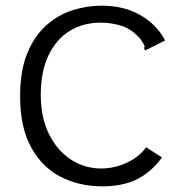

<svg xmlns="http://www.w3.org/2000/svg" viewBox="-20 -648 640 678"><path d="M342 10Q259 10 193.5 -24Q128 -58 89.5 -128.5Q51 -199 51 -308Q51 -399 76.5 -460.5Q102 -522 144 -559Q186 -596 236.5 -612Q287 -628 337 -628Q418 -628 476 -594.5Q534 -561 563 -505L501 -474L492 -470L489 -477Q492 -484 488.5 -490.5Q485 -497 476 -510Q446 -545 410 -556.5Q374 -568 335 -568Q274 -568 226.5 -539Q179 -510 151.5 -453Q124 -396 124 -313Q124 -233 153 -174.5Q182 -116 230.5 -84.5Q279 -53 338 -53Q383 -53 427 -73Q471 -93 496 -128L552 -92Q516 -42 465.5 -16Q415 10 342 10Z"/></svg>

Font: Inconsolata Expanded
Style: Regular
Weight: 400
Width: 7
Monospace: yes
Designer: Raph Levien, Cyreal, Brenton Simpson
Foundry: Raph Levien, Cyreal, Google
Version: Version 3.000; ttfautohint (v1.8.2.53-6de2)